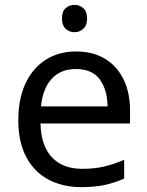

<svg xmlns="http://www.w3.org/2000/svg" viewBox="-20 -757 604 787"><path d="M292 -546Q361 -546 410.5 -516Q460 -486 486.5 -431.5Q513 -377 513 -304V-251H146Q148 -160 192.5 -112.5Q237 -65 317 -65Q368 -65 407.5 -74.5Q447 -84 489 -102V-25Q448 -7 408 1.5Q368 10 313 10Q237 10 178.5 -21Q120 -52 87.5 -113.5Q55 -175 55 -264Q55 -352 84.5 -415Q114 -478 167.5 -512Q221 -546 292 -546ZM291 -474Q228 -474 191.5 -433.5Q155 -393 148 -321H421Q420 -389 389 -431.5Q358 -474 291 -474ZM286 -737Q306 -737 321.5 -723.5Q337 -710 337 -681Q337 -653 321.5 -639Q306 -625 286 -625Q264 -625 249 -639Q234 -653 234 -681Q234 -710 249 -723.5Q264 -737 286 -737Z"/></svg>

Font: Noto Sans Grantha
Style: Regular
Weight: 400
Designer: Monotype Design Team
Foundry: Monotype Imaging Inc.
Version: Version 2.003; ttfautohint (v1.8.4.7-5d5b)